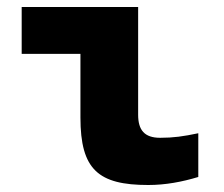

<svg xmlns="http://www.w3.org/2000/svg" viewBox="-20 -520 640 549"><path d="M438 -126C393 -126 375 -148 375 -192V-500H42V-366H210V-184C210 -35 261 9 404 9C453 9 501 0 547 -14V-139C504 -130 476 -126 438 -126Z"/></svg>

Font: LT Wave Mono Black
Style: Regular
Weight: 900
Designer: Daniel Lyons
Version: Version 2.5 (Glyphs App)